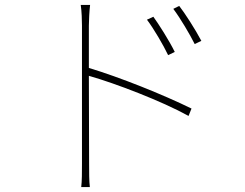

<svg xmlns="http://www.w3.org/2000/svg" viewBox="-20 -732 996 780"><path d="M690 -521C667 -568 624 -635 603 -664L577 -652C605 -615 644 -548 663 -508ZM341 -628C341 -646 343 -687 346 -712H308C312 -686 313 -648 313 -628V-66C313 -33 313 4 310 28H345C342 4 342 -33 342 -66L341 -424C447 -394 638 -321 746 -261L758 -291C642 -348 467 -418 341 -456ZM684 -696C712 -659 751 -593 771 -553L798 -566C774 -612 730 -680 708 -708Z"/></svg>

Font: Kinto Sans Thin
Style: Regular
Weight: 100
Designer: Authors: Ryoko NISHIZUKA  (kana & ideographs); Paul D. Hunt (Latin, Greek & Cyrillic); Wenlong ZHANG  (bopomofo); Sandol
Foundry: Adobe Systems Incorporated, ookami Inc.
Version: Version 0.001